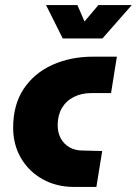

<svg xmlns="http://www.w3.org/2000/svg" viewBox="-20 -739 541 759"><path d="M273 0Q203 0 148.5 -30.5Q94 -61 63 -114Q32 -167 32 -234Q32 -325 73.5 -387.5Q115 -450 187 -482.5Q259 -515 348 -515H442L419 -371H340Q302 -371 271.5 -355.5Q241 -340 224.5 -311.5Q208 -283 208 -244Q208 -214 220.5 -191.5Q233 -169 255 -156.5Q277 -144 306 -144L384 -142L361 0ZM228 -587 162 -719H286L314 -654L369 -719H501L385 -587Z"/></svg>

Font: MuseoModerno ExtraBold
Style: Italic
Weight: 800
Italic angle: -9°
Designer: Pablo Cosgaya, Héctor Gatti, Marcela Romero, and the Authors of The MuseoModerno Project.
Foundry: Omnibus-Type Team
Version: Version 1.003